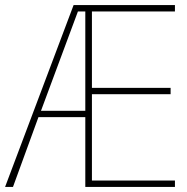

<svg xmlns="http://www.w3.org/2000/svg" viewBox="-21 -734 733 754"><path d="M666 0H314V-274H130L30 0H-1L268 -714H666V-689H340V-389H649V-364H340V-25H666ZM140 -299H314V-689H285Z"/></svg>

Font: Noto Sans Gurmukhi UI SemiCondensed Thin
Style: Regular
Weight: 100
Width: 4
Designer: Jelle Bosma - Monotype Design Team
Foundry: Monotype Imaging Inc.
Version: Version 2.004; ttfautohint (v1.8.4.7-5d5b)